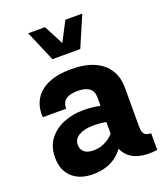

<svg xmlns="http://www.w3.org/2000/svg" viewBox="-145 -887 841 988"><g transform="rotate(-20 275.5 -393.0)"><path d="M127 -790.5 198.7 -622.6H351.1L423.3 -790.5H330.6L274.9 -683.1L219.2 -790.5ZM270.5 -541.5Q195.3 -541.5 145 -519.3Q94.7 -497.1 70.6 -456.3Q46.4 -415.5 49.8 -358.9H177.7Q177.7 -393.6 199.5 -409.2Q221.2 -424.8 263.7 -424.8Q306.2 -424.8 327.6 -408.7Q349.1 -392.6 349.1 -358.9V-142.1Q349.1 -81.5 375.5 -47.6Q401.9 -13.7 446.5 -2.4Q491.2 8.8 545.9 0.5V-90.8Q519 -90.8 509 -103.5Q499 -116.2 499 -141.1V-358.9Q499 -413.1 473.6 -454.3Q448.2 -495.6 397.5 -518.6Q346.7 -541.5 270.5 -541.5ZM400.4 -154.8 353.5 -164.6Q346.7 -156.7 335.9 -147Q325.2 -137.2 310.8 -128.7Q296.4 -120.1 278.3 -114.5Q260.3 -108.9 238.8 -108.9Q204.1 -108.9 187.3 -123.8Q170.4 -138.7 170.4 -164.1Q170.4 -195.8 200.7 -212.9Q231 -230 279.3 -230Q300.3 -230 320.1 -228Q339.8 -226.1 358.4 -221.2L406.2 -298.3Q372.1 -308.1 335.7 -314.9Q299.3 -321.8 255.9 -321.8Q198.7 -321.8 148.9 -301.5Q99.1 -281.2 68.6 -241.2Q38.1 -201.2 38.1 -141.6Q38.1 -72.3 79.8 -33.4Q121.6 5.4 192.4 5.4Q238.8 5.4 273.2 -7.1Q307.6 -19.5 332.3 -41.7Q356.9 -64 373.5 -93Q390.1 -122.1 400.4 -154.8Z"/></g></svg>

Font: Estedad-FD-VF Thin
Style: Regular
Weight: 100
Designer: Amin Abedi
Version: Version 5.0